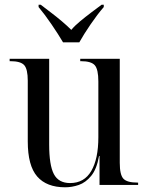

<svg xmlns="http://www.w3.org/2000/svg" viewBox="-20 -786 629 816"><path d="M257 10Q178 10 138 -36Q98 -82 98 -185V-443Q98 -492 83 -509Q68 -526 24 -526H21V-536H189V-172Q189 -84 209 -46Q229 -8 278 -8Q338 -8 368 -59.5Q398 -111 398 -203V-440Q398 -491 383 -508.5Q368 -526 324 -526H321V-536H489V-94Q489 -43 504.5 -26.5Q520 -10 564 -10H567V0H403V-123H401Q391 -67 367.5 -38.5Q344 -10 315 0Q286 10 257 10ZM248 -606Q228 -640 199 -682.5Q170 -725 144 -756V-766H153Q171 -752 195.5 -733.5Q220 -715 243 -695.5Q266 -676 283 -659Q298 -677 321 -696Q344 -715 368.5 -733.5Q393 -752 412 -766H421V-756Q394 -725 365 -682.5Q336 -640 317 -606Z"/></svg>

Font: Noto Serif Display SemiCondensed
Style: Regular
Weight: 400
Width: 4
Designer: Monotype Design Team
Foundry: Monotype Imaging Inc.
Version: Version 2.009